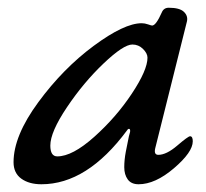

<svg xmlns="http://www.w3.org/2000/svg" viewBox="-20 -462 532 496"><path d="M110 -86Q110 -58 128 -58Q167 -58 223.5 -108.5Q280 -159 320.5 -220Q361 -281 361 -313Q361 -324 349.5 -335.5Q338 -347 322 -347Q299 -347 247.5 -298Q196 -249 153 -185Q110 -121 110 -86ZM463 -407 381 -79Q377 -62 389 -62Q410 -62 438 -86Q466 -110 471 -110Q478 -110 478 -97Q478 -69 429.5 -27.5Q381 14 338 14Q319 14 310 1.5Q301 -11 301 -30Q301 -49 305 -70Q309 -91 313 -110Q315 -118 316 -121Q317 -128 314 -129Q311 -130 308 -125Q205 14 87 14Q55 14 35 -0.5Q15 -15 15 -43Q15 -111 79 -198Q143 -285 222 -343.5Q301 -402 346 -402Q354 -402 362.5 -399Q371 -396 373 -396Q383 -396 398 -430Q403 -442 416 -442Q444 -442 455 -431.5Q466 -421 463 -407Z"/></svg>

Font: EB Garamond 08
Style: Italic
Weight: 400
Italic angle: -14°
Version: Version 0.016